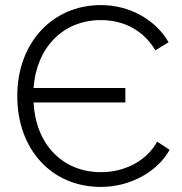

<svg xmlns="http://www.w3.org/2000/svg" viewBox="-20 -728 715 755"><path d="M376 7H377C495 7 601 -55 647 -139L598 -171C558 -98 474 -51 377 -51C224 -51 120 -163 112 -325H473V-382H112C123 -539 226 -649 377 -649C471 -649 547 -605 591 -530L643 -562C594 -647 494 -708 377 -708C184 -708 48 -557 48 -352V-349C48 -143 181 7 376 7Z"/></svg>

Font: Fixel Display Light
Style: Regular
Weight: 300
Designer: AlfaBravo + MacPaw
Foundry: Kyrylo Tkachov, Marchela Mozhyna, Serhii Makarenko, Maria Weinstein, Zakhar Kryvoshyya
Version: Version 1.211